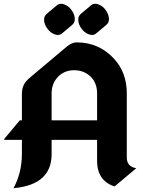

<svg xmlns="http://www.w3.org/2000/svg" viewBox="-20 -970 750 1010"><path d="M480.5 -950.2Q490.2 -950.2 499 -946.3Q520.5 -938 534.2 -919.4Q553.2 -895 553.2 -869.1Q553.2 -849.6 538.1 -837.9L487.3 -795.4Q476.6 -786.1 464.8 -786.1Q455.1 -786.1 445.8 -790Q425.3 -797.9 410.6 -816.9Q391.6 -841.3 391.6 -867.2Q391.6 -886.2 406.7 -898.4L457.5 -940.9Q468.3 -950.2 480.5 -950.2ZM300.8 -950.2Q310.5 -950.2 319.3 -946.3Q340.8 -938 354.5 -919.4Q373.5 -895 373.5 -869.1Q373.5 -849.6 358.4 -837.9L307.6 -795.4Q296.9 -786.1 285.2 -786.1Q275.4 -786.1 266.1 -790Q245.6 -797.9 231 -816.9Q211.9 -841.3 211.9 -867.2Q211.9 -886.2 227.1 -898.4L277.8 -940.9Q288.6 -950.2 300.8 -950.2ZM51.3 19.5Q95.2 -61 95.2 -162.1V-234.4H2.4V-239.3L84 -336.9H95.2V-473.6Q95.2 -503.9 106 -525.4Q114.7 -543 141.6 -565.4L331.1 -724.6Q357.9 -747.1 383.3 -747.1Q501.5 -747.1 581.1 -659.7Q647 -587.4 647 -479V-140.6Q647 -93.8 696.8 -85L584 9.8H579.1Q490.7 -21.5 490.7 -124V-234.4H251.5V-159.2Q251.5 0 56.2 19.5ZM490.7 -336.9V-478.5Q490.7 -534.2 456.1 -567.4Q420.9 -600.6 370.1 -600.6Q319.3 -600.6 285.6 -566.4Q251.5 -531.2 251.5 -478.5V-336.9Z"/></svg>

Font: Gothica
Style: Bold
Weight: 700
Designer: Wojciech Kalinowski "wmk69" (wmk69@o2.pl)
Foundry: Wojciech Kalinowski "wmk69" (wmk69@o2.pl)
Version: Version 2.1.0; 2021-05-14